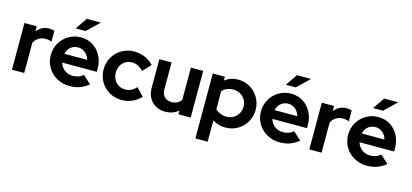

<svg xmlns="http://www.w3.org/2000/svg" viewBox="-73 -1302 4439 2070"><g transform="rotate(15 2146.0 -267.0)"><path d="M53.7 0V-521H190.6V-462.9Q215.8 -496.9 250.9 -514.8Q286.1 -532.7 329.9 -532.7Q368.1 -532 386.9 -521.5V-401.2Q371.8 -408.4 353.8 -411.8Q335.8 -415.2 317.1 -415.2Q276.8 -415.2 243.7 -395.2Q210.6 -375.1 190.6 -338V0Z M696.4 9.7Q618 9.7 554.5 -26.2Q491 -62.1 454 -123.3Q417 -184.4 417 -260.3Q417 -335.9 452.5 -396.9Q488 -457.9 549 -493.8Q610 -529.7 684.7 -529.7Q759.6 -529.7 817.7 -493.1Q875.9 -456.5 909.5 -393.3Q943.2 -330.2 943.2 -249.6V-214.4H556.5Q566.1 -182.6 586.6 -157.9Q607.1 -133.2 637.3 -119.3Q667.6 -105.4 703 -105.4Q737.7 -105.4 767.6 -116.3Q797.4 -127.2 818.1 -147.1L907.8 -65.2Q860 -26.3 809.5 -8.3Q759 9.7 696.4 9.7ZM554.9 -312H808.4Q801 -343.4 782.5 -366.8Q764 -390.1 738.3 -403.5Q712.6 -416.8 682 -416.8Q650.5 -416.8 624.5 -404Q598.5 -391.1 580.6 -367.8Q562.6 -344.4 554.9 -312ZM601.8 -607.9 691.6 -738.2H848.1L712.6 -607.9Z M1279.9 9.7Q1203.2 9.7 1141.2 -25.9Q1079.2 -61.4 1043.1 -122.9Q1007 -184.4 1007 -260.3Q1007 -336.9 1043.1 -397.9Q1079.3 -458.9 1141.3 -495Q1203.2 -531 1279.9 -531Q1342 -531 1398.7 -507Q1455.5 -482.9 1495.9 -438.4L1411.7 -349.4Q1383.1 -381.4 1351.4 -396.5Q1319.7 -411.5 1283 -411.5Q1243.4 -411.5 1211.6 -391.7Q1179.8 -372 1161.4 -337.7Q1142.9 -303.5 1142.9 -260.3Q1142.9 -217.7 1161.7 -183.5Q1180.5 -149.2 1213.1 -129.3Q1245.8 -109.5 1286.3 -109.5Q1321.4 -109.5 1351.9 -124.1Q1382.3 -138.6 1410 -168.2L1491.8 -82.4Q1451.8 -38.7 1396 -14.5Q1340.3 9.7 1279.9 9.7Z M1765.4 10Q1704.9 10 1658.4 -16.3Q1611.8 -42.6 1585.6 -89.7Q1559.3 -136.8 1559.3 -197.6V-521H1695.9V-217.6Q1695.9 -167.8 1725.7 -137.8Q1755.5 -107.9 1804.5 -107.9Q1839.4 -107.9 1866.7 -121.6Q1894 -135.3 1911.7 -160.2V-521H2048.6V0H1911.7V-42.3Q1852 10 1765.4 10Z M2155.7 204V-521H2290.9V-477.8Q2354.5 -528.3 2438.6 -528.3Q2513.2 -528.3 2573.1 -492.4Q2632.9 -456.5 2668.2 -395.9Q2703.5 -335.4 2703.5 -260.3Q2703.5 -185.2 2667.9 -124.5Q2632.2 -63.9 2571.3 -28.3Q2510.3 7.3 2434.8 7.3Q2395.8 7.3 2359.8 -3.4Q2323.8 -14.1 2292.6 -34.3V204ZM2416.6 -109.2Q2460.3 -109.2 2494.4 -129Q2528.6 -148.8 2548.8 -183Q2569 -217.2 2569 -260Q2569 -302.9 2548.8 -337.2Q2528.6 -371.5 2494.1 -391.3Q2459.6 -411.1 2416.6 -411.1Q2378.9 -411.1 2347.3 -398.3Q2315.8 -385.5 2292.6 -361.1V-158.2Q2315.1 -135.5 2347.5 -122.4Q2379.9 -109.2 2416.6 -109.2Z M3042.4 9.7Q2964 9.7 2900.5 -26.2Q2837 -62.1 2800 -123.3Q2763 -184.4 2763 -260.3Q2763 -335.9 2798.5 -396.9Q2834 -457.9 2895 -493.8Q2956 -529.7 3030.7 -529.7Q3105.6 -529.7 3163.7 -493.1Q3221.9 -456.5 3255.5 -393.3Q3289.2 -330.2 3289.2 -249.6V-214.4H2902.5Q2912.1 -182.6 2932.6 -157.9Q2953.1 -133.2 2983.3 -119.3Q3013.6 -105.4 3049 -105.4Q3083.7 -105.4 3113.6 -116.3Q3143.4 -127.2 3164.1 -147.1L3253.8 -65.2Q3206 -26.3 3155.5 -8.3Q3105 9.7 3042.4 9.7ZM2900.9 -312H3154.4Q3147 -343.4 3128.5 -366.8Q3110 -390.1 3084.3 -403.5Q3058.6 -416.8 3028 -416.8Q2996.5 -416.8 2970.5 -404Q2944.5 -391.1 2926.6 -367.8Q2908.6 -344.4 2900.9 -312ZM2947.8 -607.9 3037.6 -738.2H3194.1L3058.6 -607.9Z M3372.7 0V-521H3509.6V-462.9Q3534.8 -496.9 3569.9 -514.8Q3605.1 -532.7 3648.9 -532.7Q3687.1 -532 3705.9 -521.5V-401.2Q3690.8 -408.4 3672.8 -411.8Q3654.8 -415.2 3636.1 -415.2Q3595.8 -415.2 3562.7 -395.2Q3529.6 -375.1 3509.6 -338V0Z M4015.4 9.7Q3937 9.7 3873.5 -26.2Q3810 -62.1 3773 -123.3Q3736 -184.4 3736 -260.3Q3736 -335.9 3771.5 -396.9Q3807 -457.9 3868 -493.8Q3929 -529.7 4003.7 -529.7Q4078.6 -529.7 4136.7 -493.1Q4194.9 -456.5 4228.5 -393.3Q4262.2 -330.2 4262.2 -249.6V-214.4H3875.5Q3885.1 -182.6 3905.6 -157.9Q3926.1 -133.2 3956.3 -119.3Q3986.6 -105.4 4022 -105.4Q4056.7 -105.4 4086.6 -116.3Q4116.4 -127.2 4137.1 -147.1L4226.8 -65.2Q4179 -26.3 4128.5 -8.3Q4078 9.7 4015.4 9.7ZM3873.9 -312H4127.4Q4120 -343.4 4101.5 -366.8Q4083 -390.1 4057.3 -403.5Q4031.6 -416.8 4001 -416.8Q3969.5 -416.8 3943.5 -404Q3917.5 -391.1 3899.6 -367.8Q3881.6 -344.4 3873.9 -312ZM3920.8 -607.9 4010.6 -738.2H4167.1L4031.6 -607.9Z"/></g></svg>

Font: Red Hat Display
Style: Regular
Weight: 300
Designer: Pentagram, MCKL
Foundry: Pentagram, MCKL
Version: Version 1.023